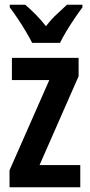

<svg xmlns="http://www.w3.org/2000/svg" viewBox="-20 -786 376 806"><path d="M317 0H20V-71L187 -450H30V-543H310V-466L146 -93H317ZM115 -606Q105 -626 89 -653Q73 -680 55 -707Q37 -734 21 -755V-766H86Q104 -751 128 -727Q152 -703 173 -676Q196 -706 217.5 -725.5Q239 -745 261 -766H326V-755Q311 -735 293 -708.5Q275 -682 258.5 -654.5Q242 -627 232 -606Z"/></svg>

Font: Noto Sans Malayalam ExtraCondensed SemiBold
Style: Regular
Weight: 600
Width: 2
Designer: Jelle Bosma - Monotype Design Team
Foundry: Monotype Imaging Inc.
Version: Version 2.104; ttfautohint (v1.8.4.7-5d5b)